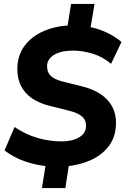

<svg xmlns="http://www.w3.org/2000/svg" viewBox="-20 -840 640 975"><path d="M193 115 214 -17 230 5Q166 0 108 -20Q50 -40 3 -76L54 -195Q112 -156 172.5 -139Q233 -122 291 -122Q329 -122 357.5 -131.5Q386 -141 401.5 -158.5Q417 -176 417 -201Q417 -221 408 -235Q399 -249 380.5 -259.5Q362 -270 330 -278L226 -304Q177 -317 141.5 -341.5Q106 -366 87 -403Q68 -440 68 -488Q68 -558 104.5 -607Q141 -656 203 -682.5Q265 -709 338 -711L321 -696L341 -820H460L439 -695L430 -704Q475 -696 518 -676.5Q561 -657 597 -627L544 -516Q500 -553 448.5 -568Q397 -583 351 -583Q290 -583 254.5 -561.5Q219 -540 219 -504Q219 -472 238 -454.5Q257 -437 294 -427L398 -401Q482 -380 525.5 -332.5Q569 -285 569 -217Q569 -147 533.5 -99.5Q498 -52 439 -26Q380 0 311 5L332 -16L312 115Z"/></svg>

Font: Nunito Sans 12pt ExtraLight ExtraBold
Style: Italic
Weight: 800
Italic angle: -9°
Version: Version 3.101;gftools[0.9.27]